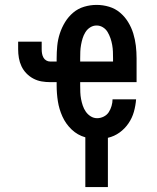

<svg xmlns="http://www.w3.org/2000/svg" viewBox="-20 -558 640 783"><path d="M328 205V2Q296 -7 272 -30Q248 -53 234.5 -83Q221 -113 216 -145Q211 -177 211 -210V-223H185Q167 -223 149.5 -226Q132 -229 116 -237.5Q100 -246 87.5 -259Q75 -272 67.5 -288Q60 -304 57 -321.5Q54 -339 54 -357V-388H150V-357Q150 -348 151.5 -339.5Q153 -331 157 -323.5Q161 -316 168.5 -311.5Q176 -307 185 -307H211V-320Q211 -346 213.5 -371.5Q216 -397 224 -421.5Q232 -446 245.5 -468Q259 -490 278.5 -506.5Q298 -523 323 -530.5Q348 -538 374 -538Q400 -538 425 -530.5Q450 -523 469.5 -506.5Q489 -490 502.5 -468Q516 -446 523.5 -421.5Q531 -397 534 -371.5Q537 -346 537 -320V-223H307V-210Q307 -196 307.5 -182Q308 -168 310.5 -154.5Q313 -141 317.5 -127.5Q322 -114 330 -102.5Q338 -91 350 -83.5Q362 -76 376 -76Q390 -76 403 -82.5Q416 -89 423.5 -100.5Q431 -112 435 -126Q439 -140 439 -153H535Q533 -127 526 -102Q519 -77 504 -55Q489 -33 467.5 -17.5Q446 -2 420 4V205ZM307 -307H441V-320Q441 -334 440.5 -347.5Q440 -361 437.5 -375Q435 -389 430.5 -402Q426 -415 419 -427Q412 -439 400 -446.5Q388 -454 374 -454Q360 -454 348 -446.5Q336 -439 328.5 -427Q321 -415 317 -402Q313 -389 310.5 -375Q308 -361 307.5 -347.5Q307 -334 307 -320Z"/></svg>

Font: Iosevka Slab Medium Extended
Style: Regular
Weight: 500
Width: 7
Monospace: yes
Designer: Belleve Invis
Foundry: Belleve Invis
Version: Version 11.1.1; ttfautohint (v1.8.3)